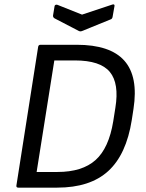

<svg xmlns="http://www.w3.org/2000/svg" viewBox="-20 -860 668 880"><path d="M494.1 -838.9Q499.5 -840.8 502.4 -839.4Q505.4 -837.9 504.9 -833L496.1 -783.2Q494.6 -773.4 486.8 -771L356 -717.8Q348.6 -714.8 341.8 -717.8L230 -775.9Q222.2 -780.8 223.1 -789.1L230 -831.1Q230.5 -835.9 234.4 -837.6Q238.3 -839.4 243.2 -837.9L356 -793ZM64 0Q53.7 0 55.2 -9.8L154.8 -645Q156.2 -654.8 166 -654.8H331.1Q485.4 -654.8 550 -581.8Q614.7 -508.8 591.8 -360.8L584 -310.1Q559.1 -151.4 475.8 -75.7Q392.6 0 242.2 0ZM147.9 -71.8H243.2Q356.9 -71.8 418 -126.5Q479 -181.2 499 -304.2L508.8 -366.2Q526.9 -477.5 483.4 -530.3Q439.9 -583 323.2 -583H229Z"/></svg>

Font: Sofia Sans
Style: Italic
Weight: 400
Italic angle: -9°
Designer: Botio Nikoltchev, Ani Petrova
Foundry: lettersoup
Version: Version 4.100